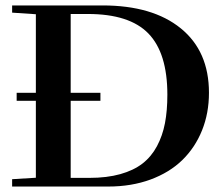

<svg xmlns="http://www.w3.org/2000/svg" viewBox="-20 -683 803 703"><path d="M24.4 0V-26.9L111.3 -32.2V-314H41V-343.3H111.3V-630.9L24.4 -636.7V-663.1H355.5Q538.6 -663.1 641.8 -579.3Q745.1 -495.6 745.1 -343.3Q745.1 -268.6 719.7 -205.6Q694.3 -142.6 647.5 -96.9Q600.6 -51.3 531 -25.6Q461.4 0 376.5 0ZM238.8 -31.7H307.1Q371.6 -31.7 420.4 -45.4Q469.2 -59.1 501.7 -84.2Q534.2 -109.4 554.7 -147.7Q575.2 -186 584 -231.9Q592.8 -277.8 592.8 -336.4Q592.8 -488.8 523.4 -560.3Q454.1 -631.8 301.8 -631.8H238.8V-343.3H347.7V-314H238.8Z"/></svg>

Font: Elstob 18pt SemiBold
Style: Regular
Weight: 600
Designer: Peter S. Baker
Version: Version 1.015